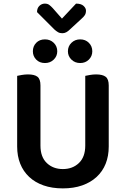

<svg xmlns="http://www.w3.org/2000/svg" viewBox="-20 -1027 697 1063"><path d="M328 16Q268 16 221 -0.5Q174 -17 141.5 -47.5Q109 -78 92 -120.5Q75 -163 75 -216V-607Q83 -609 100.5 -612Q118 -615 135 -615Q171 -615 187.5 -602Q204 -589 204 -554V-221Q204 -158 239 -124.5Q274 -91 328 -91Q382 -91 417 -124.5Q452 -158 452 -221V-607Q461 -609 478 -612Q495 -615 512 -615Q548 -615 565 -602Q582 -589 582 -554V-216Q582 -163 565 -120.5Q548 -78 515 -47.5Q482 -17 435 -0.5Q388 16 328 16ZM297 -743Q297 -716 277.5 -697Q258 -678 229 -678Q199 -678 180.5 -697Q162 -716 162 -743Q162 -771 180.5 -790Q199 -809 229 -809Q258 -809 277.5 -790Q297 -771 297 -743ZM491 -743Q491 -716 472 -697Q453 -678 424 -678Q395 -678 375.5 -697Q356 -716 356 -743Q356 -771 375.5 -790Q395 -809 424 -809Q453 -809 472 -790Q491 -771 491 -743ZM185 -960Q185 -982 198 -994.5Q211 -1007 228 -1007Q243 -1007 252.5 -1000Q262 -993 272 -982L323 -924L401 -1007Q429 -1007 442.5 -994.5Q456 -982 456 -968Q456 -953 449.5 -943Q443 -933 430 -922L366 -863Q357 -854 347 -848.5Q337 -843 325 -843Q311 -843 301 -849Q291 -855 282 -863Z"/></svg>

Font: Baloo Thambi 2 SemiBold
Style: Regular
Weight: 600
Designer: Aadarsh Rajan and Ek Type
Foundry: Ek Type
Version: Version 1.640;hotconv 1.0.111;makeotfexe 2.5.65597; ttfautoh